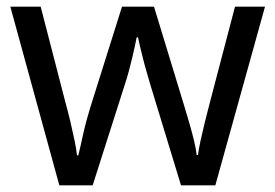

<svg xmlns="http://www.w3.org/2000/svg" viewBox="-20 -557 826 576"><path d="M431 -303Q425 -324 419 -344.5Q413 -365 408.5 -383.5Q404 -402 400 -418Q396 -434 394 -445H390Q388 -434 384.5 -418Q381 -402 376.5 -383Q372 -364 366.5 -343.5Q361 -323 354 -302L258 -1H158L11 -537H102L176 -251Q184 -222 191 -192.5Q198 -163 203.5 -136.5Q209 -110 211 -91H215Q218 -103 222 -121Q226 -139 230.5 -159Q235 -179 240.5 -199Q246 -219 251 -235L346 -537H442L534 -235Q541 -212 548.5 -186Q556 -160 562 -135.5Q568 -111 570 -92H574Q576 -109 581.5 -134.5Q587 -160 594.5 -190.5Q602 -221 610 -251L685 -537H775L626 -1H523Z"/></svg>

Font: lguzrati25
Style: Book
Weight: 400
Designer: Jelle Bosma - Monotype Design Team, Universal Thirst
Foundry: Monotype Imaging Inc.
Version: Version 2.106